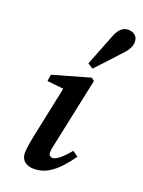

<svg xmlns="http://www.w3.org/2000/svg" viewBox="-148 -840 690 924"><g transform="rotate(20 197.0 -378.5)"><path d="M79 -45Q79 -60 82.5 -82Q86 -104 91 -130L147 -397L63 -406L68 -440L258 -494L273 -482L200 -137Q192 -103 192 -87Q192 -77 198 -71.5Q204 -66 211 -66Q240 -66 295 -133L323 -113Q302 -82 275 -52.5Q248 -23 216 -4.5Q184 14 144 14Q116 14 97.5 -1Q79 -16 79 -45ZM219 -553Q235 -593 250.5 -633Q266 -673 282 -713Q294 -745 310 -758Q326 -771 345 -771Q365 -771 379.5 -759.5Q394 -748 394 -726Q394 -693 359 -658Q331 -627 303 -597Q275 -567 246 -536Z"/></g></svg>

Font: Source Serif Pro SemiBold
Style: Italic
Weight: 600
Italic angle: -12°
Designer: Frank Grießhammer
Foundry: Adobe Systems Incorporated
Version: Version 3.001;hotconv 1.0.111;makeotfexe 2.5.65597